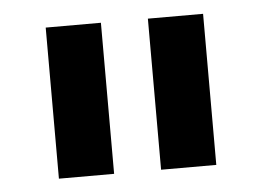

<svg xmlns="http://www.w3.org/2000/svg" viewBox="-34 -782 540 395"><g transform="rotate(-5 235.5 -584.0)"><path d="M73 -428V-740H187V-428ZM284 -428V-740H398V-428Z"/></g></svg>

Font: IBM Plex Sans Thai Looped SemiBold
Style: Regular
Weight: 600
Designer: Mike Abbink, Paul van der Laan, Pieter van Rosmalen, Ben Mitchell, Mark Frömberg
Foundry: Bold Monday
Version: Version 1.1